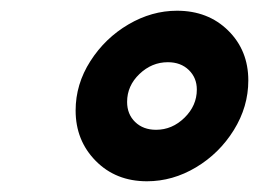

<svg xmlns="http://www.w3.org/2000/svg" viewBox="-20 -799 486 358"><path d="M121 -593Q121 -642 148.5 -685Q176 -728 219.5 -753.5Q263 -779 310 -779Q368 -779 405.5 -742Q443 -705 443 -649Q443 -600 416 -556.5Q389 -513 345.5 -487Q302 -461 254 -461Q196 -461 158.5 -499Q121 -537 121 -593ZM347 -632Q347 -654 332 -668.5Q317 -683 293 -683Q263 -683 240 -661Q217 -639 217 -609Q217 -586 232 -571.5Q247 -557 271 -557Q301 -557 324 -579.5Q347 -602 347 -632Z"/></svg>

Font: Open Sauce Two Black Italic
Style: Regular
Weight: 900
Italic angle: -10°
Designer: Alfredo Marco Pradil
Foundry: Creative Sauce Fz LLC
Version: Version 1.477